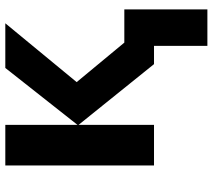

<svg xmlns="http://www.w3.org/2000/svg" viewBox="-58 -528 782 705"><g transform="rotate(-90 332.5 -175.0)"><path d="M517 196V0H450L227 -277V0H78V-546H227V-281L436 -546H600L384 -284L529 -109H651V196Z"/></g></svg>

Font: Noto IKEA Simplified Chinese
Style: Bold
Weight: 700
Designer: Monotype Design Team
Foundry: Monotype Imaging Inc.
Version: Version 1.100